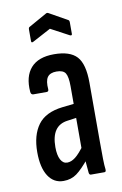

<svg xmlns="http://www.w3.org/2000/svg" viewBox="-79 -706 482 759"><g transform="rotate(-10 162.5 -327.0)"><path d="M225 0Q218 0 217 -9Q215 -27 213 -54Q211 -81 211 -100L206 -107V-358Q206 -396 197 -410.5Q188 -425 161 -425Q135 -425 124.5 -410Q114 -395 117 -361Q117 -352 109 -352H56Q46 -352 45 -364Q40 -426 70 -460Q100 -494 163 -494Q227 -494 254.5 -464Q282 -434 282 -359V-121Q282 -81 282.5 -53Q283 -25 285 -11Q286 0 279 0ZM114 6Q75 6 53 -28Q31 -62 31 -124Q31 -192 61 -233Q91 -274 160 -282L214 -288V-232L171 -226Q138 -222 121.5 -198.5Q105 -175 105 -131Q105 -99 114.5 -81Q124 -63 141 -63Q157 -63 174 -76Q191 -89 217 -125L221 -65Q190 -27 167.5 -10.5Q145 6 114 6ZM92 -557Q83 -552 83 -561V-607Q83 -615 87 -617L160 -658Q165 -661 170 -658L243 -617Q247 -615 247 -607V-561Q247 -553 238 -557L165 -596Z"/></g></svg>

Font: Sofia Sans Extra Condensed Medium
Style: Regular
Weight: 500
Version: Version 4.100